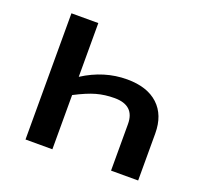

<svg xmlns="http://www.w3.org/2000/svg" viewBox="-99 -656 823 772"><g transform="rotate(20 312.5 -270.0)"><path d="M564 -201Q564 -280 517 -323.5Q470 -367 384 -367Q286 -367 197 -310V-540H82V0H197V-232Q249 -259 285 -269Q321 -279 362 -279Q448 -279 448 -199V0H564Z"/></g></svg>

Font: OpenSansMMV
Style: Semibold
Weight: 600
Designer: Steve Matteson
Foundry: Ascender Corporation
Version: Version 6.000